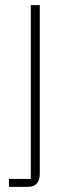

<svg xmlns="http://www.w3.org/2000/svg" viewBox="-20 -528 275 748"><path d="M15 169H100V-508H135V149Q135 200 87 200H15Z"/></svg>

Font: IBM Plex Sans Hebrew ExtraLight
Style: Regular
Weight: 200
Designer: Mike Abbink, Paul van der Laan, Pieter van Rosmalen, Yanek Iontef
Foundry: Bold Monday
Version: Version 1.2